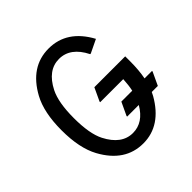

<svg xmlns="http://www.w3.org/2000/svg" viewBox="-194 -910 1083 1083"><g transform="rotate(-45 347.5 -368.5)"><path d="M622.1 -410.2V-368.7Q622.1 -300.3 611.3 -245.1H670.9V-240.2L634.3 -162.1H585.9Q581.1 -150.9 575.2 -140.6Q489.3 9.8 347.7 9.8Q202.1 9.8 120.1 -140.6Q73.2 -226.6 73.2 -368.7Q73.2 -510.7 120.1 -596.7Q202.1 -747.1 347.7 -747.1Q493.7 -747.1 575.2 -596.7L496.1 -558.6H491.2Q438.5 -664.1 347.7 -664.1Q257.8 -664.1 204.1 -558.6Q170.9 -492.7 170.9 -368.7Q170.9 -243.2 204.1 -178.7Q258.3 -73.2 347.7 -73.2Q430.7 -73.2 482.4 -162.1H389.6V-167L426.3 -245.1H513.2Q521 -281.7 523.4 -327.1H339.4V-332L376 -410.2Z"/></g></svg>

Font: Nova Oval
Style: Book
Weight: 400
Version: Version 2.000